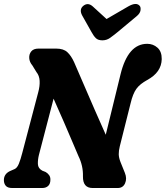

<svg xmlns="http://www.w3.org/2000/svg" viewBox="-20 -944 833 964"><path d="M175.5 -166.5Q169.5 -142.5 170.2 -120.5Q171 -98.5 192.5 -87L209 -80.5Q219.5 -74.5 226.5 -64.8Q233.5 -55 233 -41.5Q233 -21 221.8 -10.5Q210.5 0 192 0H41.5Q18.5 0 9 -11.2Q-0.5 -22.5 -0.5 -39.5Q-0.5 -70.5 30 -85L53 -95Q66 -100.5 74.8 -122.2Q83.5 -144 91.5 -175L172 -481Q180.5 -512 179 -538.2Q177.5 -564.5 163 -582L142.5 -615.5Q128 -632.5 126.8 -652.2Q125.5 -672 137 -686Q148.5 -700 173 -700H262.5Q299 -700 318.2 -682Q337.5 -664 352 -632Q372.5 -585 399.5 -522.2Q426.5 -459.5 455.5 -392.8Q484.5 -326 511 -267.5L585.5 -572Q623 -724 719 -724Q749 -724 770.8 -704.5Q792.5 -685 792 -647Q790.5 -581 719.5 -542.5Q682.5 -522.5 664.8 -498Q647 -473.5 635.5 -424.5L581.5 -209.5Q576 -187.5 576.2 -169.8Q576.5 -152 585 -130.5L607 -76Q618.5 -47.5 608 -23.8Q597.5 0 571 0H445Q395.5 0 396.5 -58.5Q398 -111 374 -160Q363 -185.5 344 -230.5Q325 -275.5 300.5 -332Q276 -388.5 249 -448.5ZM570.5 -783Q548.5 -765 531.8 -753.2Q515 -741.5 494 -741.5Q472.5 -741.5 461.2 -752.5Q450 -763.5 439.5 -783L392.5 -866.5Q376.5 -896.5 398 -914.5Q421.5 -933.5 446 -911.5L515 -848.5L623.5 -911.5Q664.5 -935 681.5 -914.5Q687.5 -907.5 685.5 -892.2Q683.5 -877 666 -862.5Z"/></svg>

Font: Fraunces 144pt SuperSoft
Style: Bold Italic
Weight: 700
Italic angle: -16°
Version: Version 1.000;[0bf87f6ff]